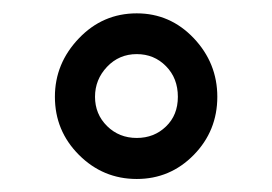

<svg xmlns="http://www.w3.org/2000/svg" viewBox="-20 -741 414 292"><path d="M63.5 -593.8Q63.5 -644.5 99.9 -682.6Q136.2 -720.7 188 -720.7Q238.8 -720.7 274.7 -682.9Q310.5 -645 310.5 -593.8Q310.5 -542 274.7 -505.4Q238.8 -468.8 188 -468.8Q136.7 -468.8 100.1 -505.4Q63.5 -542 63.5 -593.8ZM188 -531.2Q214.4 -531.2 232.4 -548.6Q250.5 -565.9 250.5 -593.8Q250.5 -622.1 232.4 -640.4Q214.4 -658.7 188 -658.7Q161.1 -658.7 142.8 -639.4Q124.5 -620.1 124.5 -593.8Q124.5 -567.4 142.8 -549.3Q161.1 -531.2 188 -531.2Z"/></svg>

Font: Shabnam FD
Style: Regular
Weight: 400
Foundry: DejaVu fonts team - Redesigned by Saber Rastikerdar - Based on Vazir font
Version: Version 5.00;October 20, 2019;FontCreator 12.0.0.2547 64-bit